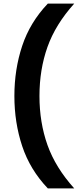

<svg xmlns="http://www.w3.org/2000/svg" viewBox="-20 -828 433 1068"><path d="M246 220Q147 116 103.5 -15Q60 -146 60 -294Q60 -442 103.5 -573Q147 -704 246 -808H393Q288.5 -692 244 -566.5Q199.5 -441 199.5 -294Q199.5 -147 244 -21.5Q288.5 104 393 220Z"/></svg>

Font: Encode Sans SmExp SmBold
Style: Regular
Weight: 600
Width: 6
Designer: Multiple Designers
Foundry: Impallari Type
Version: Version 3.002; ttfautohint (v1.8.3) -l 8 -r 50 -G 200 -x 14 